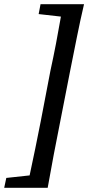

<svg xmlns="http://www.w3.org/2000/svg" viewBox="-46 -735 420 914"><path d="M354 -715Q336 -638 320 -558Q304 -478 288 -398L241 -158Q225 -79 210 0.5Q195 80 181 159H-26L-16 112L95 100Q109 36 122 -28.5Q135 -93 148 -158L194 -398Q208 -462 220.5 -527Q233 -592 244 -656L138 -668L147 -715Z"/></svg>

Font: Source Serif Pro SemiBold
Style: Italic
Weight: 600
Italic angle: -12°
Designer: Frank Grießhammer
Foundry: Adobe Systems Incorporated
Version: Version 3.001;hotconv 1.0.111;makeotfexe 2.5.65597